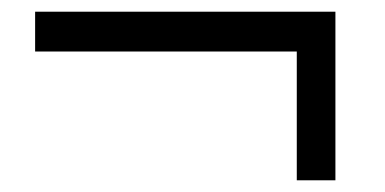

<svg xmlns="http://www.w3.org/2000/svg" viewBox="-20 -475 658 328"><path d="M40 -455H553V-167H487V-387H40Z"/></svg>

Font: New Athena Unicode
Style: Bold
Weight: 700
Designer: J. Rusten 1997; rev. by R. Hancock 2001, 2002, rev. by D. Mastronarde 2002-2021
Foundry: Society for Classical Studies (formerly American Philological Association)
Version: Version 5.008